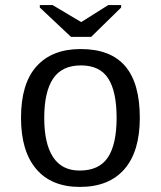

<svg xmlns="http://www.w3.org/2000/svg" viewBox="-20 -733 640 763"><path d="M535.6 -264.6Q535.6 -131.3 474.4 -60.8Q413.1 9.8 297.4 9.8Q184.1 9.8 123.8 -61.5Q63.5 -132.8 63.5 -264.6Q63.5 -400.9 125.2 -469.5Q187 -538.1 300.3 -538.1Q419.4 -538.1 477.5 -470.2Q535.6 -402.3 535.6 -264.6ZM443.4 -264.6Q443.4 -369.6 409.9 -421.4Q376.5 -473.1 301.8 -473.1Q226.1 -473.1 190.9 -420.4Q155.8 -367.7 155.8 -264.6Q155.8 -162.1 190.9 -108.6Q226.1 -55.2 296.4 -55.2Q374 -55.2 408.7 -107.4Q443.4 -159.7 443.4 -264.6ZM342.3 -586.4H262.2L138.2 -703.1V-712.9H189L302.2 -645.5H303.2L410.2 -712.9H461.4V-703.1Z"/></svg>

Font: Cousine
Style: Regular
Weight: 400
Monospace: yes
Designer: Steve Matteson
Foundry: Monotype Imaging Inc.
Version: Version 1.21